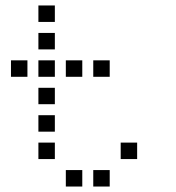

<svg xmlns="http://www.w3.org/2000/svg" viewBox="-20 -700 640 700"><path d="M121 -680Q120 -680 120 -680Q120 -680 120 -679V-621Q120 -620 120 -620Q120 -620 121 -620H179Q180 -620 180 -620Q180 -620 180 -621V-679Q180 -680 180 -680Q180 -680 179 -680ZM121 -580Q120 -580 120 -580Q120 -580 120 -579V-521Q120 -520 120 -520Q120 -520 121 -520H179Q180 -520 180 -520Q180 -520 180 -521V-579Q180 -580 180 -580Q180 -580 179 -580ZM21 -480Q20 -480 20 -480Q20 -480 20 -479V-421Q20 -420 20 -420Q20 -420 21 -420H79Q80 -420 80 -420Q80 -420 80 -421V-479Q80 -480 80 -480Q80 -480 79 -480ZM121 -480Q120 -480 120 -480Q120 -480 120 -479V-421Q120 -420 120 -420Q120 -420 121 -420H179Q180 -420 180 -420Q180 -420 180 -421V-479Q180 -480 180 -480Q180 -480 179 -480ZM221 -480Q220 -480 220 -480Q220 -480 220 -479V-421Q220 -420 220 -420Q220 -420 221 -420H279Q280 -420 280 -420Q280 -420 280 -421V-479Q280 -480 280 -480Q280 -480 279 -480ZM321 -480Q320 -480 320 -480Q320 -480 320 -479V-421Q320 -420 320 -420Q320 -420 321 -420H379Q380 -420 380 -420Q380 -420 380 -421V-479Q380 -480 380 -480Q380 -480 379 -480ZM121 -380Q120 -380 120 -380Q120 -380 120 -379V-321Q120 -320 120 -320Q120 -320 121 -320H179Q180 -320 180 -320Q180 -320 180 -321V-379Q180 -380 180 -380Q180 -380 179 -380ZM121 -280Q120 -280 120 -280Q120 -280 120 -279V-221Q120 -220 120 -220Q120 -220 121 -220H179Q180 -220 180 -220Q180 -220 180 -221V-279Q180 -280 180 -280Q180 -280 179 -280ZM121 -180Q120 -180 120 -180Q120 -180 120 -179V-121Q120 -120 120 -120Q120 -120 121 -120H179Q180 -120 180 -120Q180 -120 180 -121V-179Q180 -180 180 -180Q180 -180 179 -180ZM421 -180Q420 -180 420 -180Q420 -180 420 -179V-121Q420 -120 420 -120Q420 -120 421 -120H479Q480 -120 480 -120Q480 -120 480 -121V-179Q480 -180 480 -180Q480 -180 479 -180ZM221 -80Q220 -80 220 -80Q220 -80 220 -79V-21Q220 -20 220 -20Q220 -20 221 -20H279Q280 -20 280 -20Q280 -20 280 -21V-79Q280 -80 280 -80Q280 -80 279 -80ZM321 -80Q320 -80 320 -80Q320 -80 320 -79V-21Q320 -20 320 -20Q320 -20 321 -20H379Q380 -20 380 -20Q380 -20 380 -21V-79Q380 -80 380 -80Q380 -80 379 -80Z"/></svg>

Font: Doto Black Medium
Style: Regular
Weight: 500
Monospace: yes
Version: Version 1.000